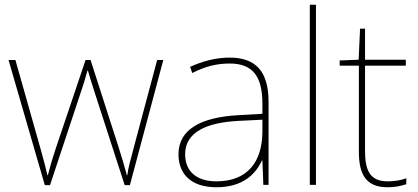

<svg xmlns="http://www.w3.org/2000/svg" viewBox="-20 -780 1762 810"><path d="M380 -388 506 1H528L669 -527H643L544 -156C529 -99 521 -72 517 -41H515C507 -72 497 -106 481 -157L362 -527H341L216 -156C196 -95 190 -72 182 -41H180C173 -72 167 -95 150 -156L45 -527H16L169 1H191L320 -388C331 -420 339 -446 349 -482H351C361 -446 369 -423 380 -388Z M949 -537C890 -537 835 -522 782 -498L791 -472C848 -501 896 -512 949 -512C1042 -512 1087 -463 1087 -343V-300L984 -294C827 -285 733 -234 733 -129C733 -45 787 10 893 10C1001 10 1057 -42 1085 -103H1087L1091 0H1113V-350C1113 -480 1058 -537 949 -537ZM986 -270 1087 -275V-220C1085 -99 1026 -15 893 -15C808 -15 761 -58 761 -129C761 -222 850 -263 986 -270Z M1313 0V-760H1287V0Z M1615 -15C1541 -15 1520 -61 1520 -143V-503H1692V-528H1520V-659H1499L1493 -528L1413 -525V-503H1494V-140C1494 -47 1522 10 1615 10C1650 10 1672 4 1694 -3V-28C1672 -20 1648 -15 1615 -15Z"/></svg>

Font: Noto Sans Georgian Thin
Style: Regular
Weight: 100
Designer: Monotype Design Team, Akaki Razmadze
Foundry: Google LLC
Version: Version 2.005